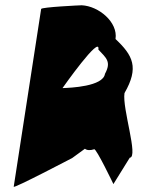

<svg xmlns="http://www.w3.org/2000/svg" viewBox="-20 -722 567 728"><path d="M32 -14C31 -6 254 -123 254 -123L302 -158C309 -152 322 -151 337 -156C344 -162 413 -18 410 -24L472 -124C506 -126 443 -310 452 -369C508 -466 484 -512 418 -574C428 -638 354 -699 290 -702C284 -702 137 -695 136 -688ZM217 -388C217 -388 362 -594 353 -534C383 -502 403 -488 378 -442C371 -394 247 -389 217 -388Z"/></svg>

Font: Ampere
Style: SuCndIta
Weight: 400
Version: Version 1